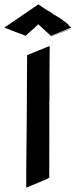

<svg xmlns="http://www.w3.org/2000/svg" viewBox="-51 -845 349 885"><path d="M186 -679 195 -683 186 -680 167 -698 186 -681 276 -717C280 -718 270 -723 264 -729C263 -730 265 -729 267 -729C261 -732 261 -733 264 -732L261 -734L263 -733C240 -751 233 -757 211 -770L205 -774C203 -775 202 -775 201 -775C192 -782 171 -797 171 -795C163 -801 161 -801 153 -806L126 -825C9 -744 45 -770 -31 -718C-28 -716 32 -694 67 -680L126 -733L185 -678C280 -714 260 -705 278 -713C263 -709 222 -693 186 -679ZM178 -28C177 -29 172 -28 170 -27L176 -30V-37C176 -292 177 -369 176 -377C176 -376 177 -375 177 -374V-433C177 -437 177 -551 178 -625V-632C173 -631 172 -630 171 -630H170C162 -626 83 -595 74 -591C74 -479 71 -104 70 -68V20C76 17 185 -26 178 -28Z"/></svg>

Font: HIVNotRetro
Style: Regular
Weight: 400
Designer: Feorag
Foundry: Feorag
Version: Version 1.000;PS 001.000;hotconv 1.0.88;makeotf.lib2.5.64775